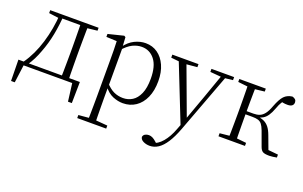

<svg xmlns="http://www.w3.org/2000/svg" viewBox="-90 -925 2529 1600"><g transform="rotate(20 1174.0 -125.5)"><path d="M539 0H61L87 -23L63 158H30L27 -30H572L569 158H535L512 -23ZM412 0Q413 -24 413.5 -64.5Q414 -105 414.5 -148.5Q415 -192 415 -226V-283Q415 -316 414.5 -359.5Q414 -403 413.5 -443.5Q413 -484 412 -508H478Q477 -484 476.5 -443.5Q476 -403 475.5 -359.5Q475 -316 475 -283V-226Q475 -192 475.5 -148.5Q476 -105 476.5 -64.5Q477 -24 478 0ZM135 -482V-508H237V-470H227ZM445 -470V-508H564V-482L456 -470ZM74 -30Q139 -122 177 -247Q215 -372 223 -508H256Q251 -419 234 -331.5Q217 -244 186 -164Q172 -125 153.5 -88Q135 -51 112 -18V-6ZM237 -477V-508H447V-477Z M654 260V233L766 223H787L911 233V260ZM744 260Q745 229 745.5 189.5Q746 150 746.5 108.5Q747 67 747 32V-278Q747 -330 746.5 -374Q746 -418 744 -455L651 -459V-485L788 -519L801 -511L806 -425L808 -420V-80L807 -71V32Q807 66 807.5 107.5Q808 149 808.5 189Q809 229 810 260ZM967 14Q924 14 878.5 -4.5Q833 -23 794 -75H781L793 -108Q834 -62 872 -44.5Q910 -27 954 -27Q999 -27 1036 -50Q1073 -73 1095.5 -124Q1118 -175 1118 -257Q1118 -369 1073.5 -425.5Q1029 -482 958 -482Q918 -482 877.5 -462.5Q837 -443 790 -389L781 -420H793Q833 -475 881.5 -498.5Q930 -522 978 -522Q1039 -522 1085 -489.5Q1131 -457 1157.5 -398Q1184 -339 1184 -259Q1184 -175 1156.5 -113.5Q1129 -52 1080 -19Q1031 14 967 14Z M1299 271Q1268 271 1242.5 258.5Q1217 246 1214 223Q1217 206 1231.5 197.5Q1246 189 1265 189Q1282 189 1298.5 197.5Q1315 206 1331 221L1359 246L1329 259L1309 242Q1359 231 1399.5 183Q1440 135 1467 62L1495 -11L1498 -19L1588 -268L1673 -508H1711L1503 48Q1474 125 1442 174.5Q1410 224 1374.5 247.5Q1339 271 1299 271ZM1492 43 1274 -508H1343L1515 -44L1521 -30ZM1218 -481V-508H1450V-481L1340 -471H1316ZM1565 -481V-508H1766V-481L1685 -472H1671Z M1812 0V-27L1921 -38H1941L2047 -27V0ZM1812 -482V-508H2047V-482L1941 -470H1921ZM1896 0Q1897 -24 1897.5 -64.5Q1898 -105 1898.5 -148.5Q1899 -192 1899 -226V-283Q1899 -316 1898.5 -359.5Q1898 -403 1897.5 -443.5Q1897 -484 1896 -508H1964Q1963 -484 1962.5 -443Q1962 -402 1961.5 -356.5Q1961 -311 1961 -273V-254Q1961 -206 1961.5 -156.5Q1962 -107 1962.5 -65.5Q1963 -24 1964 0ZM2180 -40 2133 -169Q2120 -203 2106.5 -220Q2093 -237 2073 -243Q2053 -249 2022 -249H1929V-277H2021Q2052 -277 2075 -286Q2098 -295 2117.5 -320Q2137 -345 2154 -392Q2180 -460 2206.5 -488Q2233 -516 2278 -522Q2315 -513 2315 -483Q2315 -464 2302 -453.5Q2289 -443 2263 -443Q2241 -443 2225.5 -446Q2210 -449 2195 -453L2240 -479Q2221 -460 2208 -440Q2195 -420 2181 -381Q2166 -340 2148.5 -314.5Q2131 -289 2108.5 -276Q2086 -263 2057 -257V-268Q2095 -264 2120.5 -252Q2146 -240 2165 -216Q2184 -192 2199 -151L2250 -14L2208 -38L2330 -26V0Q2314 3 2296.5 5.5Q2279 8 2265 8Q2223 8 2206.5 -2Q2190 -12 2180 -40Z"/></g></svg>

Font: Source Han Serif JP VF
Style: Regular
Weight: 250
Designer: Ryoko NISHIZUKA 西塚涼子 (kana & ideographs); Frank Grießhammer (Latin, Greek & Cyrillic); Wenlong ZHANG 张文龙 (bopomofo); San
Foundry: Adobe
Version: Version 2.001;hotconv 1.1.0;makeotfexe 2.6.0